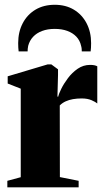

<svg xmlns="http://www.w3.org/2000/svg" viewBox="-20 -804 458 824"><path d="M11.5 0V-28L69 -43.5V-423.5L13 -445.5V-476.5L184 -527.5H200.5L229 -506.5V-482.5L226.5 -389.5H230Q232 -400.5 242.8 -422.5Q253.5 -444.5 271.5 -468.5Q289.5 -492.5 313.5 -509Q337.5 -525.5 366.5 -525.5Q378 -525.5 385.5 -523.8Q393 -522 397.5 -519.5V-360Q390 -366.5 372.8 -374Q355.5 -381.5 330.5 -381.5Q310.5 -381.5 293.2 -378.5Q276 -375.5 261.8 -369Q247.5 -362.5 236.5 -351.5L237 -44L317.5 -28V0ZM215 -783.5Q262 -783.5 297 -762.5Q332 -741.5 351.5 -704.2Q371 -667 371 -619Q371 -608 370.5 -599.8Q370 -591.5 369 -583.5H331Q331 -588.5 330.5 -594.5Q330 -600.5 328 -607.5Q323 -630.5 307.5 -646.8Q292 -663 268.5 -671.5Q245 -680 215 -680Q184.5 -680 161 -671.2Q137.5 -662.5 122.2 -646.2Q107 -630 101 -607.5Q99.5 -600.5 99 -594.5Q98.5 -588.5 98.5 -583.5H60Q59 -591.5 58.5 -599.8Q58 -608 58 -619Q58 -667 77.5 -704.2Q97 -741.5 132.2 -762.5Q167.5 -783.5 215 -783.5Z"/></svg>

Font: Merriweather 120pt Black
Style: Regular
Weight: 900
Designer: Eben Sorkin
Foundry: Eben Sorkin
Version: Version 2.100